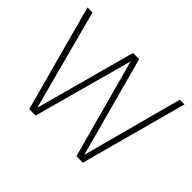

<svg xmlns="http://www.w3.org/2000/svg" viewBox="-150 -998 1257 1257"><g transform="rotate(45 478.5 -370.0)"><path d="M230.5 0 29.5 -740H76L261.5 -43.5L451 -740H508L697 -43L884 -740H927.5L726.5 0H667L479 -690L290 0Z"/></g></svg>

Font: Encode Sans Semi Condensed ExtraLight
Style: Regular
Weight: 200
Width: 4
Designer: Multiple Designers
Foundry: Impallari Type
Version: Version 3.000; ttfautohint (v1.8.3) -l 8 -r 50 -G 200 -x 14 